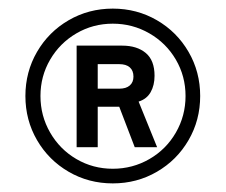

<svg xmlns="http://www.w3.org/2000/svg" viewBox="-20 -797 525 446"><path d="M39 -574Q39 -630 66 -676.5Q93 -723 139.5 -750Q186 -777 242 -777Q298 -777 344.5 -750Q391 -723 418 -676.5Q445 -630 445 -574Q445 -518 418 -471.5Q391 -425 344.5 -398Q298 -371 242 -371Q186 -371 139.5 -398Q93 -425 66 -471.5Q39 -518 39 -574ZM411 -574Q411 -620 388.5 -658.5Q366 -697 327 -719.5Q288 -742 242 -742Q196 -742 157.5 -719.5Q119 -697 96.5 -658.5Q74 -620 74 -574Q74 -528 96.5 -489Q119 -450 157.5 -427.5Q196 -405 242 -405Q288 -405 327 -427.5Q366 -450 388.5 -489Q411 -528 411 -574ZM158 -455V-691H264Q298 -691 318.5 -674Q339 -657 339 -621Q339 -599 330 -583Q321 -567 302 -561L345 -455H293L257 -549H207V-455ZM257 -591Q273 -591 281.5 -598.5Q290 -606 290 -619Q290 -633 281.5 -640.5Q273 -648 257 -648H207V-591Z"/></svg>

Font: Open Sauce One
Style: Bold
Weight: 700
Designer: Alfredo Marco Pradil
Foundry: Creative Sauce Fz LLC
Version: Version 1.477